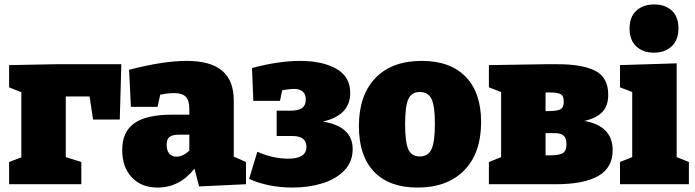

<svg xmlns="http://www.w3.org/2000/svg" viewBox="-20 -829 3127 864"><path d="M21 -536 232 -540H526L519 -291H399L383 -395H276V-122L346 -100V0H21V-100L76 -121V-414L21 -436Z M1032 -124 1087 -100V0L876 10L855 -70Q788 15 689 15Q616 15 573 -31Q530 -77 530 -154Q530 -236 584.5 -274.5Q639 -313 754 -313H832V-339Q832 -377 816 -393.5Q800 -410 764 -410Q735 -410 701 -403L689 -348H569L561 -515Q715 -555 820 -555Q927 -555 979.5 -511Q1032 -467 1032 -376ZM774 -124Q803 -124 832 -151V-223H787Q756 -223 743 -213Q730 -203 730 -178Q730 -151 742 -137.5Q754 -124 774 -124Z M1567 -158Q1567 -101 1529.5 -62Q1492 -23 1430.5 -4Q1369 15 1296 15Q1243 15 1192.5 5Q1142 -5 1101 -24L1138 -146Q1209 -115 1277 -115Q1359 -115 1359 -168Q1359 -217 1295 -217H1225V-331H1286Q1323 -331 1339.5 -343Q1356 -355 1356 -381Q1356 -429 1301 -429Q1288 -429 1250 -423L1240 -375H1120L1114 -523Q1235 -555 1330 -555Q1431 -555 1493.5 -519.5Q1556 -484 1556 -411Q1556 -310 1433 -282Q1567 -260 1567 -158Z M2145 -280Q2145 -140 2069 -62.5Q1993 15 1859 15Q1731 15 1663 -56.5Q1595 -128 1595 -261Q1595 -400 1669 -477.5Q1743 -555 1878 -555Q2006 -555 2075.5 -483.5Q2145 -412 2145 -280ZM1803 -270Q1803 -189 1817.5 -157Q1832 -125 1869 -125Q1907 -125 1922 -158Q1937 -191 1937 -272Q1937 -352 1922 -383.5Q1907 -415 1869 -415Q1832 -415 1817.5 -383Q1803 -351 1803 -270Z M2737 -153Q2737 -74 2672 -37Q2607 0 2482 0H2180V-100L2235 -122V-415L2180 -436V-536L2435 -540H2490Q2600 -540 2658.5 -510.5Q2717 -481 2717 -403Q2717 -352 2690 -324.5Q2663 -297 2610 -285Q2737 -262 2737 -153ZM2435 -413V-329H2445Q2486 -329 2501.5 -337Q2517 -345 2517 -372Q2517 -398 2502.5 -405.5Q2488 -413 2450 -413ZM2455 -130Q2495 -130 2512 -139.5Q2529 -149 2529 -180Q2529 -207 2516.5 -218.5Q2504 -230 2475 -230H2435V-130Z M3025 -544V-122L3080 -100V0H2770V-100L2825 -122V-415L2770 -436V-536ZM2813 -700Q2813 -753 2843.5 -781Q2874 -809 2924 -809Q2973 -809 3003 -781.5Q3033 -754 3033 -701Q3033 -649 3002.5 -620.5Q2972 -592 2923 -592Q2873 -592 2843 -620.5Q2813 -649 2813 -700Z"/></svg>

Font: Bitter Pro Black
Style: Regular
Weight: 900
Designer: Sol Matas, and Bitter project Authors
Foundry: Sol Matas
Version: Version 1.010